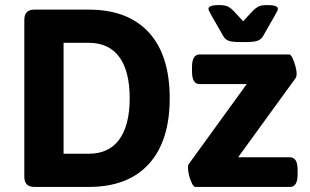

<svg xmlns="http://www.w3.org/2000/svg" viewBox="-20 -738 1224 758"><path d="M926 -572Q895 -572 881.5 -577.5Q868 -583 860 -598L816 -675Q810 -686 806.5 -692.5Q803 -699 803 -703Q803 -718 844 -718Q870 -718 882 -711Q894 -704 904 -693L940 -654L976 -693Q986 -704 998 -711Q1010 -718 1036 -718Q1077 -718 1077 -703Q1077 -699 1073.5 -692.5Q1070 -686 1064 -675L1020 -598Q1013 -584 999 -578Q985 -572 954 -572ZM116 0Q76 0 76 -40V-660Q76 -700 116 -700H330Q485 -700 567.5 -610Q650 -520 650 -350Q650 -181 567.5 -90.5Q485 0 330 0ZM231 -131H330Q410 -131 451 -187.5Q492 -244 492 -350Q492 -457 451 -513Q410 -569 330 -569H231ZM751 0Q745 0 738 -13.5Q731 -27 726.5 -45Q722 -63 722 -76Q722 -86 725 -90L954 -406H768Q738 -406 738 -456V-473Q738 -523 768 -523H1122Q1128 -523 1134.5 -509.5Q1141 -496 1146 -478Q1151 -460 1151 -446Q1151 -436 1148 -431L920 -117H1125Q1155 -117 1155 -67V-50Q1155 0 1125 0Z"/></svg>

Font: Asap
Style: Bold
Weight: 700
Designer: Pablo Cosgaya
Foundry: Omnibus-Type
Version: Version 3.001; ttfautohint (v1.8.3)